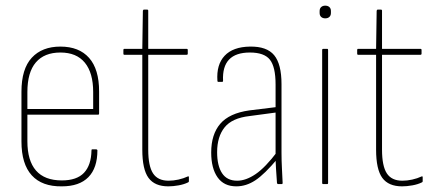

<svg xmlns="http://www.w3.org/2000/svg" viewBox="-20 -652 1554 680"><path d="M199 8Q129 9 92.5 -31Q56 -71 56 -151V-327Q56 -408 92.5 -447.5Q129 -487 194 -487Q260 -487 295.5 -447Q331 -407 331 -328V-250Q331 -246 328 -246H77V-152Q77 -83 107.5 -48Q138 -13 199 -13Q252 -13 277.5 -40Q303 -67 304 -119Q304 -123 306 -123H321Q324 -123 325 -120Q325 -57 293 -24.5Q261 8 199 8ZM77 -266H310V-326Q310 -394 280.5 -430Q251 -466 194 -466Q137 -466 107 -431Q77 -396 77 -326Z M576 8Q528 8 506 -22Q484 -52 484 -122V-458H420Q417 -458 417 -462V-475Q417 -479 420 -479H484L486 -614Q487 -618 490 -618H501Q505 -618 505 -614V-479H641Q645 -479 645 -475V-462Q645 -458 641 -458H505V-122Q505 -64 522 -38Q539 -12 577 -12Q594 -12 612 -16Q630 -20 645 -27Q649 -29 649 -24V-10Q649 -7 646 -6Q632 1 612.5 4.5Q593 8 576 8Z M965 0Q962 0 961 -4Q959 -30 957.5 -55Q956 -80 956 -99V-104V-353Q956 -415 936 -440.5Q916 -466 865 -466Q765 -466 770 -366Q770 -362 767 -362H753Q750 -362 750 -366Q746 -423 775.5 -454.5Q805 -486 865 -487Q925 -488 951 -456.5Q977 -425 977 -354V-111Q977 -83 978.5 -56Q980 -29 981 -4Q981 0 978 0ZM817 8Q773 8 750.5 -24Q728 -56 728 -112Q728 -176 760 -213.5Q792 -251 863 -261L961 -273V-254L864 -241Q802 -234 775.5 -201Q749 -168 749 -113Q749 -65 766.5 -38.5Q784 -12 820 -12Q851 -12 885.5 -35.5Q920 -59 963 -116V-90Q917 -35 884.5 -13.5Q852 8 817 8Z M1125 0Q1121 0 1121 -4V-475Q1121 -479 1125 -479H1139Q1142 -479 1142 -475V-4Q1142 0 1139 0ZM1132 -587Q1123 -587 1117.5 -592Q1112 -597 1112 -606V-613Q1112 -622 1117.5 -627Q1123 -632 1132 -632Q1141 -632 1146.5 -627Q1152 -622 1152 -613V-606Q1152 -597 1146.5 -592Q1141 -587 1132 -587Z M1404 8Q1356 8 1334 -22Q1312 -52 1312 -122V-458H1248Q1245 -458 1245 -462V-475Q1245 -479 1248 -479H1312L1314 -614Q1315 -618 1318 -618H1329Q1333 -618 1333 -614V-479H1469Q1473 -479 1473 -475V-462Q1473 -458 1469 -458H1333V-122Q1333 -64 1350 -38Q1367 -12 1405 -12Q1422 -12 1440 -16Q1458 -20 1473 -27Q1477 -29 1477 -24V-10Q1477 -7 1474 -6Q1460 1 1440.5 4.5Q1421 8 1404 8Z"/></svg>

Font: Sofia Sans Condensed Thin
Style: Regular
Weight: 250
Version: Version 4.100